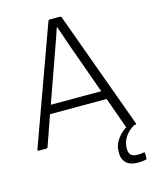

<svg xmlns="http://www.w3.org/2000/svg" viewBox="-125 -736 802 1015"><g transform="rotate(-15 275.5 -229.0)"><path d="M12 0Q4 0 6 -7L239 -650Q241 -655 247 -655H303Q309 -655 311 -650L545 -7Q547 0 539 0H496Q490 0 488 -5L429 -171H119L61 -5Q58 0 52 0ZM236 -500 136 -218H412L311 -500Q302 -527 293 -553.5Q284 -580 274 -607H273Q264 -580 255 -553.5Q246 -527 236 -500ZM503 197Q460 197 439 177Q418 157 418 124V115Q418 76 444.5 41.5Q471 7 518 -16L535 -8V-1Q502 18 483 46.5Q464 75 464 106V113Q464 156 510 156Q519 156 527.5 155.5Q536 155 544 153Q551 152 551 158V186Q551 192 545 193Q524 197 503 197Z"/></g></svg>

Font: Sofia Sans Light
Style: Regular
Weight: 300
Designer: Botio Nikoltchev, Ani Petrova
Foundry: lettersoup
Version: Version 4.100; ttfautohint (v1.8.3)